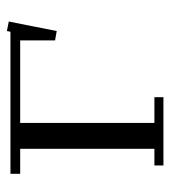

<svg xmlns="http://www.w3.org/2000/svg" viewBox="11 -500 489 551"><g transform="rotate(-90 255.5 -224.5)"><path d="M32.2 -411.1V-439H439.9L441.9 -449.2L469.2 -443.8L441.9 -306.2L415 -311V-411.1H178.2V-25.9H252V0H56.2V-25.9H104V-411.1Z"/></g></svg>

Font: Dehuti
Style: Book
Weight: 400
Version: Version 1.2